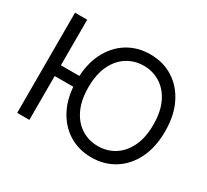

<svg xmlns="http://www.w3.org/2000/svg" viewBox="-146 -967 1304 1207"><g transform="rotate(30 505.5 -363.5)"><path d="M176.3 -727.1V0H87.9V-727.1ZM334.9 -396.5V-318.4H112.1V-396.5ZM951.7 -363.8Q951.7 -248.5 910.2 -164.8Q868.7 -81.1 796.1 -35.6Q723.6 9.8 630.9 9.8Q537.6 9.8 465.1 -35.6Q392.6 -81.1 351.1 -164.8Q309.6 -248.5 309.6 -363.8Q309.6 -479 351.1 -562.7Q392.6 -646.5 465.1 -691.9Q537.6 -737.3 630.9 -737.3Q724.1 -737.3 796.4 -691.9Q868.7 -646.5 910.2 -562.7Q951.7 -479 951.7 -363.8ZM866.7 -363.8Q866.7 -458 835.2 -522.9Q803.7 -587.9 750.2 -621.3Q696.8 -654.8 630.9 -654.8Q564.9 -654.8 511.2 -621.3Q457.5 -587.9 426.3 -522.9Q395 -458 395 -363.8Q395 -269.5 426.3 -204.3Q457.5 -139.2 511 -105.7Q564.5 -72.3 630.9 -72.3Q696.8 -72.3 750.2 -105.7Q803.7 -139.2 835.2 -204.3Q866.7 -269.5 866.7 -363.8Z"/></g></svg>

Font: Sahel VF Regular
Style: Regular
Weight: 400
Foundry: Saber Rastikerdar (saber.rastikerdar@gmail.com)
Version: Version 3.4.0